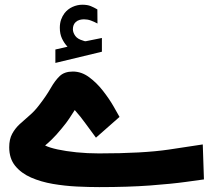

<svg xmlns="http://www.w3.org/2000/svg" viewBox="-20 -784 892 804"><path d="M262.7 -588.4Q248.5 -603.5 239.5 -622.8Q230.5 -642.1 230.5 -667.5Q230.5 -686.5 235.8 -701.7Q241.2 -716.8 250 -728.5Q263.7 -746.1 283.7 -755.1Q303.7 -764.2 324.7 -764.2Q346.2 -764.2 359.9 -758.5Q373.5 -752.9 387.7 -744.6L388.2 -685.5Q373.5 -693.4 360.1 -698.2Q346.7 -703.1 331.5 -703.1Q322.8 -703.1 313.5 -700.7Q304.2 -698.2 296.9 -691.4Q285.2 -680.7 285.2 -661.1Q285.6 -647 295.4 -633.5Q305.2 -620.1 328.1 -613.8Q330.6 -612.8 332.8 -612.1Q335 -611.3 337.4 -611.3Q339.4 -611.3 341.3 -611.8L406.7 -625V-567.4L211.9 -520.5V-576.7ZM381.8 -207.5Q360.4 -235.8 339.1 -265.6Q317.9 -295.4 293 -323.2Q280.8 -304.2 269.8 -287.4Q258.8 -270.5 238.8 -246.6Q214.4 -216.8 196.8 -200Q179.2 -183.1 168.9 -174.8Q186 -166 220.5 -158.4Q254.9 -150.9 300.3 -146.2Q345.7 -141.6 394.5 -141.6Q578.1 -141.6 687.3 -157.7Q796.4 -173.8 829.1 -179.2L834 -32.7Q815.4 -30.3 757.8 -22.2Q700.2 -14.2 608.6 -7.3Q517.1 -0.5 395.5 -0.5Q352.5 -0.5 302 -2.9Q251.5 -5.4 201.4 -13.9Q151.4 -22.5 110.1 -40.5Q68.8 -58.6 43.7 -89.4Q18.6 -120.1 18.6 -167.5Q18.6 -200.7 30.8 -223.4Q43 -246.1 62.5 -264.2Q82 -282.2 103.5 -300.5Q125 -318.8 143.1 -342.8Q173.8 -382.3 192.1 -414.6Q210.4 -446.8 230.2 -465.6Q250 -484.4 285.2 -484.4Q321.3 -484.4 353.3 -460.7Q385.3 -437 411.1 -403.8Q437 -370.6 454.8 -339.8Q472.7 -309.1 480.5 -294.4Z"/></svg>

Font: Vazir Black
Style: Black
Weight: 900
Designer: Saber Rastikerdar
Foundry: Saber Rastikerdar
Version: Version 30.0.0